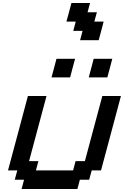

<svg xmlns="http://www.w3.org/2000/svg" viewBox="-20 -1270 832 1290"><path d="M125 0H500L516.6 -62.5H579.1L596.2 -125H658.7Q681.2 -208.5 725.8 -375.2Q770.5 -542 792.5 -625H667.5L550.3 -187.5H487.8L471.2 -125H221.2L237.8 -187.5H175.3L292.5 -625H167.5Q145.5 -542 100.8 -375Q56.2 -208 33.7 -125H96.2L79.1 -62.5H141.6ZM576.2 -750H701.2Q707 -771 718 -812.5Q729 -854 734.4 -875H609.4Q604 -854 593 -812.5Q582 -771 576.2 -750ZM326.2 -750H451.2Q456.5 -771 467.5 -812.5Q478.5 -854 484.4 -875H359.4Q354 -854 343 -812.5Q332 -771 326.2 -750ZM518.1 -1000H643.1Q648.9 -1020.5 659.9 -1062.3Q670.9 -1104 676.3 -1125H613.8L630.9 -1187.5H568.4L585 -1250H460Q454.6 -1229 443.4 -1187.5Q432.1 -1146 426.3 -1125H488.8L472.2 -1062.5H534.7Z"/></svg>

Font: Faithful 32x
Style: Oblique
Weight: 400
Foundry: Faithful Resource Pack
Version: Version 1.0; January 27, 2023